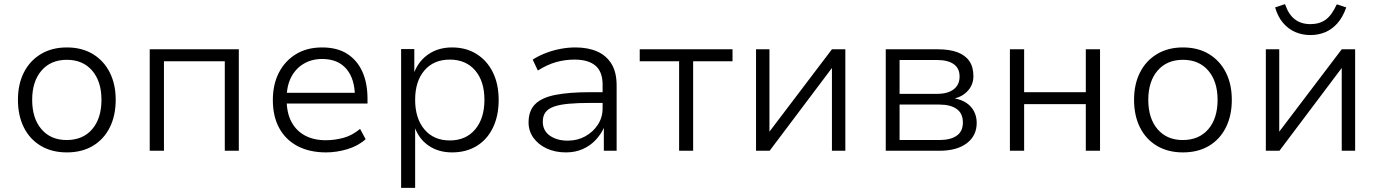

<svg xmlns="http://www.w3.org/2000/svg" viewBox="-20 -731 6689 931"><path d="M304 8Q232 8 178.5 -23.5Q125 -55 96 -112.5Q67 -170 67 -247Q67 -323 96 -380Q125 -437 178.5 -469Q232 -501 304 -501Q377 -501 430 -469Q483 -437 512 -380Q541 -323 541 -247Q541 -170 512 -112.5Q483 -55 430 -23.5Q377 8 304 8ZM303 -52Q382 -52 427 -104.5Q472 -157 472 -247Q472 -336 427 -388.5Q382 -441 304 -441Q226 -441 181 -388.5Q136 -336 136 -247Q136 -157 181 -104.5Q226 -52 303 -52Z M706 0V-492H1138V0H1070V-434H775V0Z M1561 8Q1482 8 1424 -22Q1366 -52 1334.5 -109Q1303 -166 1303 -246Q1303 -321 1332 -378Q1361 -435 1414.5 -468Q1468 -501 1542 -501Q1615 -501 1663.5 -470Q1712 -439 1737 -383.5Q1762 -328 1762 -252V-229H1352V-281H1722L1701 -261Q1701 -348 1660 -396.5Q1619 -445 1542 -445Q1491 -445 1452 -421.5Q1413 -398 1391.5 -356Q1370 -314 1370 -255V-247Q1370 -183 1393.5 -139.5Q1417 -96 1459.5 -73.5Q1502 -51 1560 -51Q1602 -51 1645 -62.5Q1688 -74 1726 -106L1753 -56Q1716 -23 1664 -7.5Q1612 8 1561 8Z M1925 180V-493H1989V-381Q2011 -437 2059 -469Q2107 -501 2172 -501Q2240 -501 2291 -469Q2342 -437 2370 -380Q2398 -323 2398 -246Q2398 -170 2370.5 -112.5Q2343 -55 2292 -23.5Q2241 8 2172 8Q2108 8 2061 -23Q2014 -54 1993 -109V180ZM2161 -50Q2239 -50 2284 -103.5Q2329 -157 2329 -247Q2329 -337 2284 -389.5Q2239 -442 2161 -442Q2083 -442 2038 -389.5Q1993 -337 1993 -247Q1993 -157 2038 -103.5Q2083 -50 2161 -50Z M2724 8Q2672 8 2631 -11Q2590 -30 2566.5 -63Q2543 -96 2543 -137Q2543 -194 2575 -226Q2607 -258 2673.5 -271Q2740 -284 2843 -284H2915V-232H2846Q2783 -232 2738.5 -228Q2694 -224 2666 -214Q2638 -204 2625 -186.5Q2612 -169 2612 -141Q2612 -97 2646.5 -73Q2681 -49 2733 -49Q2780 -49 2818 -70Q2856 -91 2879 -126.5Q2902 -162 2902 -205V-320Q2902 -383 2867.5 -412.5Q2833 -442 2766 -442Q2720 -442 2677 -430Q2634 -418 2588 -389L2563 -442Q2593 -461 2627 -474Q2661 -487 2697.5 -494Q2734 -501 2770 -501Q2831 -501 2875.5 -481.5Q2920 -462 2945 -421.5Q2970 -381 2970 -316V0H2908V-111Q2894 -80 2868.5 -52.5Q2843 -25 2806.5 -8.5Q2770 8 2724 8Z M3273 0V-434H3082V-492H3532V-434H3341V0Z M3646 0V-492H3711V-86H3706L4014 -492H4079V0H4014V-408H4019L3712 0Z M4275 0V-492H4526Q4585 -492 4623 -477.5Q4661 -463 4680.5 -434.5Q4700 -406 4700 -362Q4700 -322 4675 -293Q4650 -264 4608 -253V-254Q4642 -248 4666 -232Q4690 -216 4703 -191Q4716 -166 4716 -135Q4716 -73 4668 -36.5Q4620 0 4535 0ZM4342 -52H4534Q4589 -52 4619 -73Q4649 -94 4649 -137Q4649 -181 4619 -202.5Q4589 -224 4534 -224H4342ZM4342 -276H4525Q4576 -276 4604.5 -298Q4633 -320 4633 -360Q4633 -400 4604.5 -420Q4576 -440 4525 -440H4342Z M4877 0V-492H4946V-284H5245V-492H5314V0H5245V-226H4946V0Z M5716 8Q5644 8 5590.5 -23.5Q5537 -55 5508 -112.5Q5479 -170 5479 -247Q5479 -323 5508 -380Q5537 -437 5590.5 -469Q5644 -501 5716 -501Q5789 -501 5842 -469Q5895 -437 5924 -380Q5953 -323 5953 -247Q5953 -170 5924 -112.5Q5895 -55 5842 -23.5Q5789 8 5716 8ZM5715 -52Q5794 -52 5839 -104.5Q5884 -157 5884 -247Q5884 -336 5839 -388.5Q5794 -441 5716 -441Q5638 -441 5593 -388.5Q5548 -336 5548 -247Q5548 -157 5593 -104.5Q5638 -52 5715 -52Z M6118 0V-492H6183V-86H6178L6486 -492H6551V0H6486V-408H6491L6184 0ZM6334 -561Q6295 -561 6261 -575.5Q6227 -590 6201.5 -620Q6176 -650 6163 -695L6211 -711Q6228 -661 6258.5 -637.5Q6289 -614 6334 -614Q6378 -614 6408 -635.5Q6438 -657 6462 -710L6508 -695Q6491 -647 6464.5 -617.5Q6438 -588 6405 -574.5Q6372 -561 6334 -561Z"/></svg>

Font: Nunito Sans 8pt Light
Style: Regular
Weight: 300
Version: Version 3.101;gftools[0.9.27]